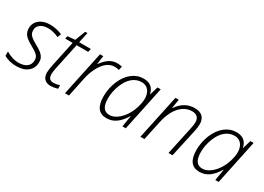

<svg xmlns="http://www.w3.org/2000/svg" viewBox="-12 -1318 2740 1989"><g transform="rotate(30 1358.0 -323.0)"><path d="M348.1 -144Q348.1 -73.7 297.9 -32Q247.6 9.8 161.1 9.8Q76.7 9.8 12.2 -26.9V-79.1Q48.3 -56.6 86.9 -44.4Q125.5 -32.2 159.2 -32.2Q226.6 -32.2 262.2 -60.3Q297.9 -88.4 297.9 -140.1Q297.9 -160.6 290.3 -176.3Q282.7 -191.9 265.9 -206.3Q249 -220.7 201.2 -248Q128.9 -287.1 103.5 -319.1Q78.1 -351.1 78.1 -397Q78.1 -459.5 126.2 -499.3Q174.3 -539.1 252.9 -539.1Q289.6 -539.1 330.3 -530.5Q371.1 -522 398.9 -507.8L381.8 -464.8Q315.4 -496.1 252.9 -496.1Q196.3 -496.1 162.1 -470.2Q127.9 -444.3 127.9 -402.8Q127.9 -376 136.2 -359.9Q144.5 -343.8 165.8 -326.4Q187 -309.1 224.1 -289.1Q279.8 -258.3 303 -238.5Q326.2 -218.8 337.2 -196.3Q348.1 -173.8 348.1 -144Z M742.7 -530.8 733.9 -491.2H595.7L529.8 -181.2Q519 -132.8 519 -101.1Q519 -33.2 580.6 -33.2Q613.8 -33.2 654.8 -45.9V-3.9Q605.5 9.8 571.8 9.8Q523.4 9.8 497.1 -16.8Q470.7 -43.5 470.7 -94.2Q470.7 -129.9 484.9 -194.8L547.9 -491.2H459L465.8 -523.9L555.7 -532.2L603 -655.8H629.9L603 -530.8Z M1052.7 -540Q1086.4 -540 1112.8 -533.2L1102.5 -487.8Q1079.6 -495.1 1047.4 -495.1Q1001.5 -495.1 960 -463.9Q918.5 -432.6 885.3 -370.1Q852.1 -307.6 836.4 -234.9L787.6 0H739.7L852.5 -530.8H891.6L877.4 -431.2H880.4Q916 -477.1 940.4 -497.3Q964.8 -517.6 992.4 -528.8Q1020 -540 1052.7 -540Z M1371.6 -539.1Q1484.9 -539.1 1507.8 -432.1H1510.7L1539.6 -530.8H1578.6L1466.8 0H1426.8L1448.7 -133.8H1445.8Q1404.8 -64.5 1354.5 -27.3Q1304.2 9.8 1238.8 9.8Q1101.6 9.8 1101.6 -172.9Q1101.6 -269 1138.2 -356.4Q1174.8 -443.8 1236.1 -491.5Q1297.4 -539.1 1371.6 -539.1ZM1250 -34.2Q1293.5 -34.2 1336.7 -64.5Q1379.9 -94.7 1414.3 -145.5Q1448.7 -196.3 1466.8 -257.8Q1484.9 -319.3 1484.9 -361.8Q1484.9 -400.4 1472.2 -430.9Q1459.5 -461.4 1434.6 -479.2Q1409.7 -497.1 1372.6 -497.1Q1312 -497.1 1263.2 -457Q1214.4 -417 1183.1 -337.2Q1151.9 -257.3 1151.9 -178.2Q1151.9 -104 1176.3 -69.1Q1200.7 -34.2 1250 -34.2Z M1978 0 2050.8 -337.9Q2061 -382.8 2061 -414.1Q2061 -453.1 2039.8 -475.1Q2018.6 -497.1 1974.1 -497.1Q1919.4 -497.1 1871.3 -464.4Q1823.2 -431.6 1790.3 -372.8Q1757.3 -314 1739.7 -232.9L1689.9 0H1642.1L1754.9 -530.8H1794.9L1776.9 -422.9H1779.8Q1859.9 -539.1 1982.9 -539.1Q2046.4 -539.1 2078.1 -507.8Q2109.9 -476.6 2109.9 -418Q2109.9 -383.8 2098.1 -329.1L2025.9 0Z M2482.9 -539.1Q2596.2 -539.1 2619.1 -432.1H2622.1L2650.9 -530.8H2689.9L2578.1 0H2538.1L2560.1 -133.8H2557.1Q2516.1 -64.5 2465.8 -27.3Q2415.5 9.8 2350.1 9.8Q2212.9 9.8 2212.9 -172.9Q2212.9 -269 2249.5 -356.4Q2286.1 -443.8 2347.4 -491.5Q2408.7 -539.1 2482.9 -539.1ZM2361.3 -34.2Q2404.8 -34.2 2448 -64.5Q2491.2 -94.7 2525.6 -145.5Q2560.1 -196.3 2578.1 -257.8Q2596.2 -319.3 2596.2 -361.8Q2596.2 -400.4 2583.5 -430.9Q2570.8 -461.4 2545.9 -479.2Q2521 -497.1 2483.9 -497.1Q2423.3 -497.1 2374.5 -457Q2325.7 -417 2294.4 -337.2Q2263.2 -257.3 2263.2 -178.2Q2263.2 -104 2287.6 -69.1Q2312 -34.2 2361.3 -34.2Z"/></g></svg>

Font: TypoPRO Open Sans
Style: Italic
Weight: 300
Italic angle: -12°
Foundry: Ascender Corporation
Version: Version 1.10